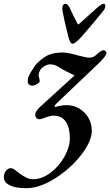

<svg xmlns="http://www.w3.org/2000/svg" viewBox="-97 -697 578 1006"><path d="M-77 231Q-77 211 -65.5 197.5Q-54 184 -39 184Q-32 184 -22.5 190.5Q-13 197 -5.5 203Q2 209 7 213Q27 227 42.5 234.5Q58 242 76 242Q123 242 168 208Q213 174 241 123.5Q269 73 269 27Q269 -27 248 -59Q227 -91 183 -91Q168 -91 149 -84Q143 -82 129.5 -77Q116 -72 109 -72Q103 -72 95.5 -77.5Q88 -83 88 -94Q88 -106 94 -115.5Q100 -125 114 -138L294 -302Q287 -304 253 -322Q246 -325 232 -333Q226 -336 209.5 -346.5Q193 -357 176 -359Q173 -360 167 -360Q145 -360 121 -340Q113 -331 108.5 -319Q104 -307 106 -296Q111 -284 111 -269Q106 -259 83 -250Q77 -248 73 -248Q65 -248 57.5 -252.5Q50 -257 49 -265Q47 -283 53 -297Q59 -311 76 -337Q87 -358 111 -378.5Q135 -399 159 -410Q193 -422 229 -422Q239 -422 253 -420Q266 -419 310 -407Q354 -395 369 -395Q384 -395 393 -399.5Q402 -404 415 -416Q422 -423 430.5 -428.5Q439 -434 446 -434Q451 -434 456 -429Q461 -424 461 -419Q461 -406 425 -370L196 -152Q189 -144 189 -140Q189 -135 198 -138Q225 -146 252 -146Q289 -146 319 -128Q349 -110 366.5 -79.5Q384 -49 384 -12Q384 43 328 115Q272 187 191 238Q110 289 40 289Q-16 289 -46.5 273.5Q-77 258 -77 231ZM261 -505Q239 -591 230 -643Q228 -657 232 -667Q236 -677 246 -677Q260 -677 271 -650Q287 -614 309 -573Q313 -565 319 -573L406 -651Q434 -677 445 -677Q455 -677 455 -666Q455 -654 444 -640Q402 -587 335 -510Q298 -468 284 -468Q276 -468 271.5 -476Q267 -484 261 -505Z"/></svg>

Font: EB Garamond SemiBold
Style: Italic
Weight: 600
Italic angle: -17.2°
Designer: Georg Duffner and Octavio Pardo
Foundry: Georg Duffner
Version: Version 1.000